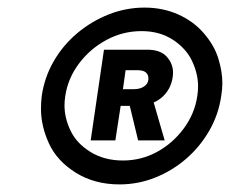

<svg xmlns="http://www.w3.org/2000/svg" viewBox="-20 -737 606 506"><path d="M295 -251Q229 -251 179.5 -282Q130 -313 109 -359Q88 -405 88 -450Q88 -467 90 -484Q97 -533 121.5 -575.5Q146 -618 183.5 -649.5Q221 -681 266.5 -699Q312 -717 361 -717Q409 -717 449.5 -699Q490 -681 517.5 -649Q545 -617 555.5 -582.5Q566 -548 566 -518Q566 -502 563 -484Q556 -435 531.5 -392.5Q507 -350 470.5 -318.5Q434 -287 389 -269Q344 -251 295 -251ZM304 -314Q352 -314 393.5 -336.5Q435 -359 464 -398Q493 -437 500 -484Q502 -497 502 -510Q502 -542 486.5 -575.5Q471 -609 436 -632Q401 -655 353 -655Q304 -655 261 -632Q218 -609 188.5 -570Q159 -531 152 -484Q150 -471 150 -459Q150 -426 166 -392.5Q182 -359 218.5 -336.5Q255 -314 304 -314ZM344 -367 322 -458H298L284 -367H219L254 -606H368Q403 -606 419.5 -587.5Q436 -569 436 -546Q436 -540 435 -533Q430 -500 405 -479Q395 -471 385 -467L414 -367ZM304 -502H333Q349 -502 359.5 -509Q370 -516 371 -527Q371 -530 371 -532Q371 -540 364.5 -546Q358 -552 342 -552H311Z"/></svg>

Font: Lexend Med
Style: Italic
Weight: 500
Italic angle: -8.13011°
Designer: Bonnie Shaver-Troup, Thomas Jockin
Foundry: Lexend
Version: Version 1.007